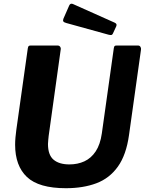

<svg xmlns="http://www.w3.org/2000/svg" viewBox="-20 -982 763 1012"><path d="M660 -270.3Q645.4 -165.4 601.3 -103.7Q557.2 -42 487.8 -16Q418.4 10 327.5 10Q184.8 10 122.2 -48.9Q59.7 -107.8 59.7 -219.3Q59.7 -237.6 61.5 -257.5Q63.4 -277.5 66.1 -298L126.5 -727Q128.2 -736.6 131.2 -739.3Q134.1 -742 140.9 -742H284.4Q292.5 -742 297.2 -735.2Q301.8 -728.4 299.8 -719.6L236.6 -266.3Q235.6 -254.3 234.3 -243.8Q232.9 -233.3 232.9 -223Q232.9 -165.1 262.3 -140.3Q291.7 -115.4 345.8 -115.4Q389.4 -115.4 424.9 -131.7Q460.3 -148 484.4 -184.1Q508.4 -220.3 516.7 -278.5L579.8 -727.6Q581.5 -736.9 584.1 -739.4Q586.7 -742 594.2 -742H708Q715.9 -742 720.2 -735.2Q724.6 -728.4 723.1 -719.9L660 -270.3ZM344.9 -953.3Q348.1 -960.3 353.3 -961.9Q358.5 -963.4 364.1 -961L584.3 -862.6Q591.3 -859.4 593.5 -855Q595.7 -850.6 592.6 -843L575.1 -805.2Q571.9 -798.4 567.1 -797.5Q562.2 -796.7 552.2 -799.1L329.8 -860.6Q316.7 -864 313.8 -869.3Q310.8 -874.5 314.3 -883.5Z"/></svg>

Font: Libre Franklin Thin
Style: Italic
Weight: 100
Italic angle: -8°
Designer: Pablo Impallari, Rodrigo Fuenzalida, Nhung Nguyen
Foundry: Impallari Type
Version: Version 3.000